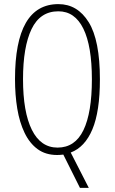

<svg xmlns="http://www.w3.org/2000/svg" viewBox="-20 -744 559 934"><path d="M466 -358Q466 -202 429.5 -115Q393 -28 324 -2L412 170H369L288 8Q279 9 272 9.5Q265 10 258 10Q202 10 163 -18.5Q124 -47 99.5 -98Q75 -149 64 -215.5Q53 -282 53 -359Q53 -724 264 -724Q357 -724 411.5 -636Q466 -548 466 -358ZM92 -359Q92 -199 135 -112.5Q178 -26 260 -26Q345 -26 386 -111Q427 -196 427 -358Q427 -520 385.5 -604.5Q344 -689 264 -689Q175 -689 133.5 -602.5Q92 -516 92 -359Z"/></svg>

Font: Noto Sans Gurmukhi ExtraCondensed ExtraLight
Style: Regular
Weight: 200
Width: 2
Designer: Jelle Bosma - Monotype Design Team
Foundry: Monotype Imaging Inc.
Version: Version 2.004; ttfautohint (v1.8.4.7-5d5b)